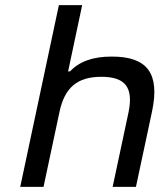

<svg xmlns="http://www.w3.org/2000/svg" viewBox="-20 -730 623 750"><path d="M210 -710 59 0H150L212 -291C232 -388 282 -430 376 -430C470 -430 502 -388 482 -291L420 0H511L574 -295C605 -443 556 -509 417 -509C342 -509 291 -490 253 -451H246L301 -710Z"/></svg>

Font: LT Wave Text Italic
Style: Regular
Weight: 400
Designer: Daniel Lyons
Version: Version 2.5 (Glyphs App)